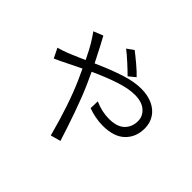

<svg xmlns="http://www.w3.org/2000/svg" viewBox="-183 -1059 1366 1366"><g transform="rotate(45 500.0 -376.0)"><path d="M413 -766 463 -802Q491 -781 537.5 -742Q584 -703 610 -675L560 -634Q528 -666 485.5 -704.5Q443 -743 413 -766ZM142 -451Q161 -458 227 -487L267 -505Q229 -583 207 -619Q176 -668 161 -688L233 -717Q243 -697 268 -652Q295 -601 329 -533Q441 -583 530.5 -612Q620 -641 690 -641Q757 -641 806.5 -618Q856 -595 882.5 -553.5Q909 -512 909 -458Q909 -370 852 -315Q795 -260 683 -260Q644 -260 604.5 -268Q565 -276 534 -288L536 -358Q608 -326 679 -326Q761 -326 799.5 -364Q838 -402 838 -461Q838 -510 799.5 -544Q761 -578 689 -578Q627 -578 543 -550.5Q459 -523 356 -476L396 -389Q434 -303 475 -187Q516 -71 547 29L471 50Q407 -192 334 -359L294 -446Q266 -433 243 -421.5Q220 -410 202 -401Q134 -367 99 -352L63 -425Q97 -434 142 -451Z"/></g></svg>

Font: Sinter Normal
Style: Regular
Weight: 350
Foundry: Adobe & rsms
Version: Version 1.000